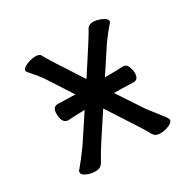

<svg xmlns="http://www.w3.org/2000/svg" viewBox="-120 -607 741 743"><g transform="rotate(-30 250.0 -236.0)"><path d="M103 17Q85 17 66.5 9Q48 1 48 -10Q48 -17 53 -21Q73 -44 108 -92L186 -210Q127 -209 113 -207Q84 -207 84 -252Q84 -282 108 -282L185 -280L114 -390Q96 -416 67 -448L63 -454Q63 -464 74.5 -471Q86 -478 99.5 -481.5Q113 -485 124 -485Q144 -485 148 -474Q159 -452 252 -310Q345 -452 359 -479Q367 -489 384 -489Q401 -489 421.5 -480Q442 -471 442 -459L439 -453Q412 -422 392 -394L317 -280Q375 -280 399 -282Q413 -282 419.5 -267Q426 -252 426 -238Q426 -208 404 -208Q384 -208 368 -209Q357 -210 317 -210L394 -94Q405 -79 436 -40Q453 -19 453 -13Q453 -1 434 7Q415 15 397 15Q377 15 369.5 6.5Q362 -2 356.5 -14Q351 -26 251 -179Q162 -45 151 -23.5Q140 -2 131.5 7.5Q123 17 103 17Z"/></g></svg>

Font: LXGW WenKai Mono TC
Style: Bold
Weight: 700
Designer: LXGW / Fontworks Inc.
Foundry: LXGW / Fontworks Inc.
Version: Version 1.330